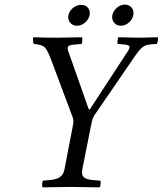

<svg xmlns="http://www.w3.org/2000/svg" viewBox="-20 -808 703 830"><path d="M275.9 -742.2Q279.3 -760.7 295.7 -773.9Q312 -787.1 331.1 -787.1Q347.7 -787.1 357.9 -776.9Q368.2 -766.6 368.2 -751Q368.2 -749.5 367.7 -746.6Q367.2 -743.7 367.2 -742.2Q363.3 -723.6 347.4 -710.2Q331.5 -696.8 313 -696.8Q296.4 -696.8 285.6 -707.5Q274.9 -718.3 274.9 -733.9Q274.9 -734.9 275.4 -737.8Q275.9 -740.7 275.9 -742.2ZM465.8 -743.2Q469.7 -761.2 485.6 -774.7Q501.5 -788.1 520 -788.1Q536.1 -788.1 546.6 -777.6Q557.1 -767.1 557.1 -752Q557.1 -745.1 556.2 -743.2Q553.2 -724.6 537.4 -710.7Q521.5 -696.8 502.9 -696.8Q486.3 -696.8 475.6 -707.5Q464.8 -718.3 464.8 -734.9Q464.8 -740.2 465.8 -743.2ZM335.9 -76.2Q331.5 -53.7 341.3 -43Q351.1 -32.2 379.9 -29.8L414.1 -26.9Q416 -22.9 414.8 -12Q413.6 -1 411.1 2Q323.2 0 284.2 0Q253.9 0 164.1 2Q161.1 -4.9 162.1 -14.4Q163.1 -23.9 166 -26.9L196.8 -29.8Q226.6 -32.7 240.7 -43.7Q254.9 -54.7 258.8 -76.2L293.9 -258.8Q297.4 -276.9 297.4 -284.2Q297.4 -293 293.9 -301.8L202.1 -546.9Q186.5 -588.4 176 -600.6Q165.5 -612.8 141.1 -616.2L126 -618.2Q123.5 -622.1 122.8 -632.6Q122.1 -643.1 124 -647Q179.7 -645 228 -645Q256.8 -645 335 -647Q336.4 -644 335.7 -632.8Q335 -621.6 333 -618.2L299.8 -615.2Q276.4 -613.3 273.4 -604.5Q270 -595.7 278.8 -576.2L363.8 -335H368.2L525.9 -576.2Q541 -597.7 540 -605.5Q539.1 -613.3 521 -615.2L488.8 -618.2Q487.3 -621.1 488.3 -632.6Q489.3 -644 491.2 -647Q567.4 -645 582 -645Q604.5 -645 662.1 -647Q664.1 -643.6 662.4 -632.8Q660.6 -622.1 658.2 -618.2L631.8 -616.2Q619.1 -615.2 609.6 -611.8Q600.1 -608.4 591.6 -600.1Q583 -591.8 578.1 -585.7Q573.2 -579.6 563 -564.9L388.2 -310.1Q379.4 -296.4 374 -268.1Z"/></svg>

Font: Linux Libertine G
Style: Italic
Weight: 400
Italic angle: -12°
Designer: Philipp H. Poll
Foundry: Philipp H. Poll
Version: Version 5.1.3